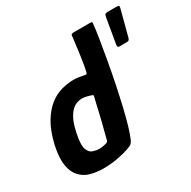

<svg xmlns="http://www.w3.org/2000/svg" viewBox="-156 -847 1003 1007"><g transform="rotate(-30 345.0 -343.5)"><path d="M31 -229Q49 -305 78 -353Q107 -401 142 -428Q177 -455 215 -465Q253 -475 289 -475Q304 -475 321 -472Q338 -469 349 -467Q355 -465 359.5 -466Q364 -467 366 -475Q370 -493 373.5 -513Q377 -533 380 -553.5Q383 -574 385.5 -594.5Q388 -615 390.5 -633.5Q393 -652 395 -667Q395 -684 399.5 -687Q404 -690 413 -690H509Q516 -690 520.5 -689Q525 -688 524 -681Q520 -640 511 -585.5Q502 -531 491 -468.5Q480 -406 467 -343Q454 -280 440.5 -222Q427 -164 413.5 -119Q400 -74 389 -50Q383 -38 376.5 -32Q370 -26 346 -18Q325 -10 281.5 -1.5Q238 7 188 7Q149 6 117 -2.5Q85 -11 65 -30Q33 -57 24 -106.5Q15 -156 31 -229ZM162 -228Q147 -159 158 -130.5Q169 -102 195 -98Q206 -94 219.5 -93.5Q233 -93 247 -95.5Q261 -98 273 -102Q276 -104 278 -106.5Q280 -109 281 -114Q286 -136 292.5 -160Q299 -184 305 -208Q311 -232 316.5 -256Q322 -280 327 -302Q332 -324 337 -343Q339 -350 337.5 -352.5Q336 -355 331 -356Q318 -361 302.5 -364.5Q287 -368 275 -368Q263 -368 247 -363Q231 -358 215.5 -344Q200 -330 186 -302.5Q172 -275 162 -228ZM582 -506Q577 -506 574.5 -510Q572 -514 574 -525L599 -671Q601 -686 605.5 -690Q610 -694 621 -694H673Q686 -694 688.5 -690Q691 -686 688 -677L647 -521Q644 -512 640.5 -509Q637 -506 629 -506Z"/></g></svg>

Font: Glory Thin
Style: Bold Italic
Weight: 700
Italic angle: -12°
Version: Version 1.011